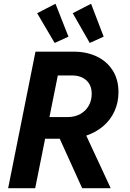

<svg xmlns="http://www.w3.org/2000/svg" viewBox="-20 -992 686 1012"><path d="M167 -719.7H368.7Q436.5 -719.7 490 -694.3Q543.5 -668.9 574 -620.8Q604.5 -572.8 604.5 -506.3Q604.5 -451.7 583.5 -405.8Q562.5 -359.9 524.2 -327.1Q485.8 -294.4 434.6 -277.3L563.5 0H413.1L294.9 -260.7H217.8L165.5 0H22.9ZM175.8 -922.4 272.5 -972.2 340.8 -798.8 268.1 -765.6ZM363.3 -922.4 460 -972.2 526.4 -798.8 453.1 -765.6ZM336.9 -375Q374.5 -375 403.3 -391.1Q432.1 -407.2 447.8 -435.1Q463.4 -462.9 463.4 -497.1Q463.4 -543.9 434.6 -569.1Q405.8 -594.2 360.8 -594.2H284.7L240.7 -375Z"/></svg>

Font: Reddit Sans Chocolate
Style: Bold Italic
Weight: 700
Italic angle: -11.25°
Designer: Stephen Hutchings
Version: Version 1.013